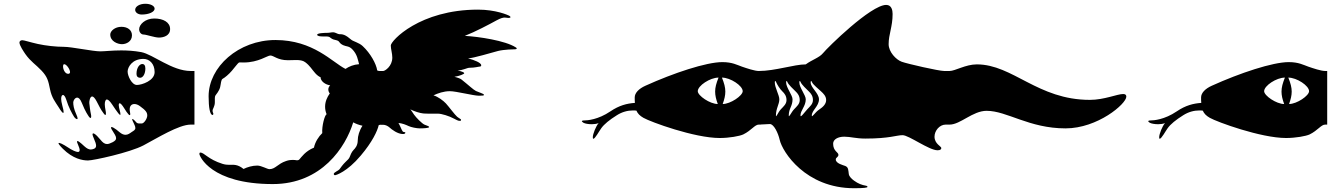

<svg xmlns="http://www.w3.org/2000/svg" viewBox="-20 -818 7050 1017"><path d="M446 32C475 32 668 -10 740 -48C812 -86 927 -158 990 -158H1010V-442H990C891 -442 791 -530 728 -542C689 -549 654 -551 622 -551C574 -551 535 -546 511 -546C471 -546 360 -570 318 -570C276 -570 222 -576 181 -585C140 -594 108 -605 98 -605C90 -605 83 -600 83 -593C83 -577 106 -544 114 -532C143 -491 169 -477 200 -444C231 -411 236 -390 245 -345C254 -300 273 -278 290 -251C302 -231 317 -210 317 -225C317 -231 315 -241 310 -259C306 -274 304 -286 304 -294C304 -308 308 -315 314 -315C319 -315 326 -306 331 -290C343 -250 362 -216 372 -200C377 -192 384 -187 388 -187C390 -187 391 -188 391 -191C391 -195 389 -201 385 -210C370 -243 368 -262 368 -276C368 -285 377 -301 389 -301C396 -301 405 -294 413 -274C434 -222 445 -210 451 -200C454 -196 457 -193 459 -193C461 -193 463 -195 463 -201C463 -203 463 -207 462 -211C457 -234 455 -256 453 -272C452 -282 457 -307 468 -307C474 -307 482 -300 492 -281C520 -226 520 -231 525 -223C528 -219 534 -209 538 -209C540 -209 541 -211 541 -216C541 -220 541 -226 539 -234C537 -245 535 -256 535 -265C535 -280 539 -291 546 -291C552 -291 561 -284 573 -266C601 -224 618 -200 618 -213C618 -217 617 -224 614 -234C611 -246 609 -255 609 -261C609 -268 611 -271 614 -271C619 -271 627 -262 637 -246C655 -216 670 -198 670 -214C670 -217 669 -222 668 -228C667 -232 667 -236 667 -239C667 -257 677 -267 692 -267C700 -267 710 -264 721 -256C753 -233 760 -222 760 -206C760 -190 743 -164 731 -164C719 -164 709 -162 702 -170C698 -175 686 -188 681 -188C681 -188 680 -187 680 -186C680 -183 683 -176 690 -162C695 -152 697 -146 697 -140C697 -130 689 -126 678 -119C668 -112 658 -104 645 -104C636 -104 626 -107 613 -118C589 -139 568 -151 568 -142C568 -139 570 -134 575 -127C586 -109 595 -97 595 -86C595 -78 590 -72 577 -65C565 -59 555 -55 547 -55C534 -55 524 -63 512 -78C485 -111 470 -118 470 -106C470 -102 473 -95 477 -85C485 -67 489 -55 489 -46C489 -38 485 -33 478 -30C472 -28 467 -26 461 -26C451 -26 440 -31 426 -44C408 -61 388 -78 388 -68C388 -65 389 -61 392 -55C399 -39 402 -29 402 -23C402 -16 398 -13 393 -13C383 -13 362 -22 337 -39C319 -51 290 -67 290 -59C290 -56 296 -47 313 -30C366 23 417 32 446 32ZM314 -466C314 -473 316 -478 320 -478C332 -478 351 -451 351 -436C351 -431 348 -427 341 -427C324 -427 314 -451 314 -466ZM564 -635C564 -599 603 -584 626 -584C649 -584 679 -598 679 -631C679 -658 657 -676 623 -676C589 -676 564 -654 564 -635ZM656 -439C656 -461 679 -506 740 -506C771 -506 799 -481 799 -436C799 -391 732 -368 705 -368C678 -368 656 -416 656 -439ZM696 -766C696 -752 711 -741 731 -741C769 -741 799 -755 799 -772C799 -787 777 -798 750 -798C720 -798 696 -784 696 -766ZM703 -426C703 -413 711 -406 722 -406C738 -406 750 -428 750 -455C750 -472 743 -479 734 -479C720 -479 703 -461 703 -426ZM717 -663C717 -648 727 -635 741 -635C755 -635 799 -619 822 -619C845 -619 881 -628 881 -664C881 -700 845 -720 797 -720C749 -720 717 -688 717 -663Z M1425 157C1684 157 1811 -39 1851 -170C1865 -162 1882 -156 1900 -152C1883 -126 1875 -97 1875 -75C1875 -46 1860 -31 1853 -24C1842 -13 1835 6 1832 14C1829 22 1822 29 1810 40C1798 51 1782 73 1778 79C1774 85 1748 95 1748 103C1748 107 1750 110 1755 110C1759 110 1818 93 1891 6C1952 -66 1979 -124 1986 -155C1991 -157 1996 -158 2000 -158H2010V-442H1989C1986 -442 1982 -443 1978 -445C1973 -480 1942 -536 1901 -574C1882 -592 1850 -599 1840 -608C1830 -617 1814 -629 1803 -633C1792 -637 1785 -637 1777 -637C1769 -637 1756 -647 1745 -647C1734 -647 1726 -644 1713 -644C1700 -644 1660 -643 1660 -634C1660 -626 1679 -625 1688 -625C1697 -625 1719 -626 1725 -622C1731 -618 1737 -612 1746 -609C1755 -606 1767 -605 1773 -600C1779 -595 1780 -587 1797 -579C1814 -571 1828 -575 1845 -558C1873 -530 1876 -499 1882 -478C1853 -476 1829 -466 1810 -453C1740 -488 1640 -606 1439 -606C1243 -606 1085 -463 1085 -308C1085 -249 1092 -209 1106 -209C1109 -209 1110 -212 1110 -216C1110 -220 1106 -222 1106 -232C1106 -242 1118 -254 1118 -276C1118 -293 1117 -306 1121 -312C1125 -318 1141 -336 1146 -356C1151 -376 1150 -396 1160 -401C1170 -406 1193 -425 1208 -443C1221 -458 1241 -485 1246 -487C1249 -488 1259 -487 1271 -487C1349 -487 1396 -524 1412 -524C1430 -524 1450 -499 1505 -499C1520 -499 1535 -500 1549 -500C1567 -500 1584 -498 1596 -489C1622 -470 1632 -450 1650 -430C1660 -419 1671 -411 1678 -409C1678 -387 1705 -369 1729 -366C1724 -361 1719 -354 1719 -344C1719 -337 1722 -329 1727 -321L1724 -319C1714 -304 1702 -281 1702 -253C1702 -241 1704 -227 1710 -213C1700 -209 1684 -150 1687 -113C1668 -95 1649 -66 1643 -36C1597 -17 1577 14 1566 26C1564 29 1560 31 1555 31H1552C1546 30 1539 29 1530 29C1521 29 1509 30 1495 35C1450 50 1439 78 1407 78C1396 78 1364 59 1343 59C1317 59 1290 67 1270 77C1238 51 1217 55 1193 55C1183 55 1172 54 1159 50C1082 26 1062 -10 1041 -10C1038 -10 1036 -7 1036 -3C1036 8 1096 157 1425 157Z M2115 -108C2124 -108 2127 -112 2127 -115C2127 -117 2126 -118 2124 -118C2121 -118 2116 -119 2113 -122C2108 -127 2096 -161 2090 -166C2110 -166 2132 -156 2145 -150C2158 -144 2187 -138 2203 -138C2219 -138 2253 -139 2253 -145C2253 -150 2241 -152 2228 -158C2215 -164 2185 -194 2173 -211C2161 -228 2158 -235 2153 -239C2175 -228 2203 -219 2222 -217C2232 -216 2247 -216 2261 -216H2300C2318 -216 2359 -204 2386 -189C2404 -179 2410 -178 2414 -178H2418C2422 -178 2422 -181 2422 -184C2422 -187 2412 -191 2401 -200C2390 -209 2356 -255 2342 -270C2328 -285 2300 -306 2276 -313C2300 -324 2330 -335 2363 -335C2396 -335 2488 -311 2517 -311C2541 -311 2543 -312 2543 -315V-317C2543 -321 2514 -330 2501 -336C2488 -342 2461 -368 2423 -398C2419 -401 2402 -408 2387 -411C2416 -416 2439 -426 2439 -430C2439 -434 2432 -438 2404 -445C2431 -445 2454 -459 2466 -459C2496 -459 2513 -465 2518 -465C2523 -465 2529 -466 2529 -472C2529 -486 2492 -500 2459 -509C2486 -509 2586 -540 2618 -548C2650 -556 2702 -557 2710 -557C2714 -557 2717 -559 2717 -561C2717 -563 2716 -565 2712 -567C2657 -603 2515 -624 2442 -628C2498 -650 2570 -688 2610 -710C2632 -722 2645 -725 2653 -725C2661 -725 2667 -723 2672 -723C2679 -723 2684 -724 2684 -727C2684 -728 2683 -731 2680 -733C2671 -739 2605 -767 2512 -767C2203 -767 2050 -602 2050 -577C2050 -558 2058 -535 2058 -513C2058 -467 2019 -442 2010 -442H1995V-157H2010C2021 -157 2034 -151 2043 -143C2055 -132 2086 -108 2115 -108Z M3792 -87C3843 -87 3898 -97 3917 -106C3960 -127 3978 -158 3999 -158H4010V-442H3999C3978 -442 3936 -456 3910 -465C3884 -474 3859 -489 3806 -489C3721 -489 3547 -431 3399 -364C3363 -348 3342 -325 3342 -302C3342 -291 3342 -281 3343 -273C3301 -270 3260 -260 3213 -228C3148 -184 3091 -180 3074 -180C3066 -180 3062 -178 3062 -176C3062 -174 3066 -171 3070 -168C3079 -163 3096 -160 3115 -160C3128 -160 3141 -162 3151 -166C3137 -151 3120 -108 3120 -91C3120 -85 3121 -83 3123 -83C3132 -83 3154 -124 3165 -139C3180 -160 3208 -183 3248 -208C3275 -225 3304 -233 3333 -233C3338 -233 3344 -233 3351 -232C3358 -216 3369 -205 3388 -194C3426 -172 3659 -87 3792 -87ZM3676 -335C3676 -364 3741 -407 3786 -407C3774 -377 3768 -355 3768 -333C3768 -312 3773 -292 3782 -267C3741 -267 3676 -311 3676 -335ZM3804 -407C3849 -407 3914 -364 3914 -335C3914 -311 3849 -267 3808 -267C3817 -292 3822 -312 3822 -333C3822 -355 3816 -377 3804 -407Z M4504 179C4557 179 4575 176 4575 172C4575 170 4573 167 4568 166C4545 162 4526 155 4504 139C4493 131 4478 118 4476 104C4473 84 4475 68 4457 61C4447 57 4407 48 4407 27C4407 15 4421 15 4421 2C4421 -12 4393 -17 4393 -57C4393 -80 4419 -94 4452 -94C4485 -94 4514 -84 4563 -84C4693 -84 4728 -102 4761 -102C4794 -102 4901 -22 4946 -22C4962 -22 4966 -28 4966 -34C4966 -43 4930 -56 4930 -94C4930 -126 4957 -158 4989 -158H5010V-442H4981C4953 -442 4786 -480 4756 -491C4726 -502 4687 -543 4687 -584C4687 -637 4708 -676 4708 -744C4708 -763 4703 -792 4674 -792C4593 -792 4363 -566 4339 -536C4319 -512 4282 -502 4248 -477C4187 -477 4085 -442 4000 -442H3990V-158H4000C4020 -158 4039 -161 4058 -161C4079 -161 4102 -113 4110 -77C4124 -14 4247 179 4504 179ZM4084 -381C4084 -387 4085 -389 4086 -389C4088 -389 4090 -386 4092 -381C4096 -371 4112 -345 4124 -334C4136 -323 4146 -309 4146 -288C4146 -267 4131 -255 4116 -239C4101 -223 4090 -192 4090 -206C4090 -244 4108 -265 4108 -292C4108 -314 4084 -354 4084 -381ZM4144 -381C4144 -387 4145 -389 4146 -389C4148 -389 4150 -386 4152 -381C4156 -371 4182 -345 4194 -334C4206 -323 4216 -309 4216 -288C4216 -267 4201 -255 4186 -239C4171 -223 4158 -192 4158 -206C4158 -244 4178 -255 4178 -292C4178 -314 4144 -354 4144 -381ZM4214 -381C4214 -387 4215 -389 4216 -389C4218 -389 4220 -386 4222 -381C4226 -371 4252 -345 4264 -334C4276 -323 4286 -309 4286 -288C4286 -267 4271 -255 4256 -239C4241 -223 4220 -192 4220 -206C4220 -234 4248 -255 4248 -292C4248 -314 4214 -354 4214 -381ZM4274 -381C4274 -387 4275 -389 4276 -389C4278 -389 4280 -386 4282 -381C4286 -371 4317 -345 4329 -334C4341 -323 4356 -309 4356 -288C4356 -267 4339 -251 4321 -239C4296 -223 4280 -192 4280 -206C4280 -234 4318 -255 4318 -292C4318 -324 4274 -354 4274 -381Z M5624 -138C5794 -138 5946 -268 5946 -306C5946 -316 5940 -320 5929 -320C5898 -320 5829 -289 5753 -289C5476 -289 5345 -477 5154 -477C5095 -477 5039 -442 5010 -442H4990V-158H5010C5067 -158 5132 -231 5206 -231C5314 -231 5431 -138 5624 -138Z M6792 -87C6843 -87 6898 -97 6917 -106C6960 -127 6978 -158 6999 -158H7010V-442H6999C6978 -442 6936 -456 6910 -465C6884 -474 6859 -489 6806 -489C6721 -489 6547 -431 6399 -364C6363 -348 6342 -325 6342 -302C6342 -291 6342 -281 6343 -273C6301 -270 6260 -260 6213 -228C6148 -184 6091 -180 6074 -180C6066 -180 6062 -178 6062 -176C6062 -174 6066 -171 6070 -168C6079 -163 6096 -160 6115 -160C6128 -160 6141 -162 6151 -166C6137 -151 6120 -108 6120 -91C6120 -85 6121 -83 6123 -83C6132 -83 6154 -124 6165 -139C6180 -160 6208 -183 6248 -208C6275 -225 6304 -233 6333 -233C6338 -233 6344 -233 6351 -232C6358 -216 6369 -205 6388 -194C6426 -172 6659 -87 6792 -87ZM6676 -335C6676 -364 6741 -407 6786 -407C6774 -377 6768 -355 6768 -333C6768 -312 6773 -292 6782 -267C6741 -267 6676 -311 6676 -335ZM6804 -407C6849 -407 6914 -364 6914 -335C6914 -311 6849 -267 6808 -267C6817 -292 6822 -312 6822 -333C6822 -355 6816 -377 6804 -407Z"/></svg>

Font: Teranoptia Furiae
Style: Regular
Weight: 400
Designer: Ariel Martín Pérez
Foundry: Tunera Type Foundry
Version: Version 1.001;FEAKit 1.0